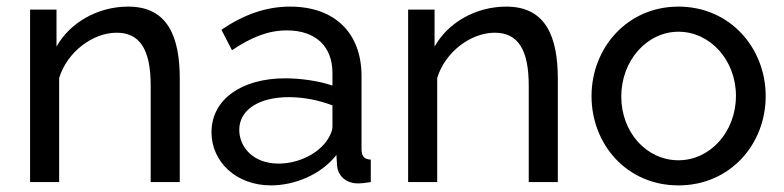

<svg xmlns="http://www.w3.org/2000/svg" viewBox="-20 -551 2373 581"><path d="M524 0V-312C524 -438 489 -531 368 -531C276 -531 192 -483 151 -410V-522H71V0H159V-315C183 -394 261 -452 333 -452C402 -452 436 -403 436 -292V0Z M620 -151C620 -61 695 10 800 10C872 10 952 -23 998 -82L1000 -49C1002 -24 1022 4 1064 4C1072 4 1084 3 1102 0V-68C1082 -69 1074 -78 1074 -100V-321C1074 -453 991 -531 858 -531C785 -531 718 -507 650 -461L682 -399C740 -438 791 -459 848 -459C936 -459 986 -410 986 -330V-292C946 -306 890 -314 843 -314C711 -314 620 -250 620 -151ZM960 -114C930 -80 877 -56 823 -56C744 -56 704 -108 704 -158C704 -219 764 -257 854 -257C898 -257 945 -248 986 -232V-167C986 -154 976 -132 960 -114Z M1668 0V-312C1668 -438 1633 -531 1512 -531C1420 -531 1336 -483 1295 -410V-522H1215V0H1303V-315C1327 -394 1405 -452 1477 -452C1546 -452 1580 -403 1580 -292V0Z M1770 -260C1770 -115 1876 10 2033 10C2190 10 2297 -115 2297 -260C2297 -406 2189 -531 2033 -531C1878 -531 1770 -406 1770 -260ZM2033 -66C1937 -66 1860 -150 1860 -259C1860 -368 1938 -455 2033 -455C2129 -455 2207 -369 2207 -261C2207 -152 2129 -66 2033 -66Z"/></svg>

Font: FIGSv2-sans-serif Medium
Style: Regular
Weight: 500
Designer: Matt McInerney, Pablo Impallari, Rodrigo Fuenzalida,Mirko Velimirovic
Foundry: Matt McInerney, Pablo Impallari, Rodrigo Fuenzalida
Version: Version 4.021;hotconv 1.0.109;makeotfexe 2.5.65596